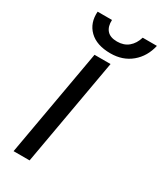

<svg xmlns="http://www.w3.org/2000/svg" viewBox="-212 -931 851 1007"><g transform="rotate(30 213.0 -427.0)"><path d="M426 -854Q410 -783 359 -740.5Q308 -698 234 -698Q150 -698 106 -741Q62 -784 67 -854H154Q152 -814 171.5 -791.5Q191 -769 233 -769Q274 -769 301 -791.5Q328 -814 340 -854ZM166 -650H263L148 0H51Z"/></g></svg>

Font: Overused Grotesk Medium
Style: Italic
Weight: 500
Italic angle: -10°
Version: Version 0.003